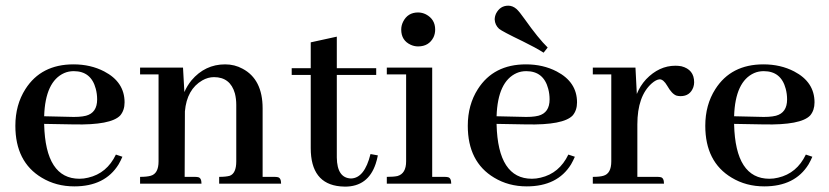

<svg xmlns="http://www.w3.org/2000/svg" viewBox="-20 -660 2978 690"><path d="M245.1 -404.3Q307.6 -404.3 324.2 -340.8Q329.1 -322.3 329.1 -302.7Q329.1 -254.9 289.1 -244.1Q266.6 -238.3 225.6 -240.2L138.7 -242.2Q142.6 -367.2 210.9 -397.5Q226.6 -404.3 245.1 -404.3ZM419.9 -96.7 396.5 -104.5Q364.3 -37.1 296.9 -21.5Q281.2 -17.6 265.6 -17.6Q143.6 -17.6 138.7 -212.9Q138.7 -213.9 138.7 -214.8L245.1 -212.9Q378.9 -210 412.1 -245.1Q427.7 -263.7 427.7 -292Q427.7 -365.2 354.5 -403.3Q305.7 -428.7 244.1 -428.7Q127.9 -428.7 71.3 -339.8Q35.2 -283.2 35.2 -208Q35.2 -78.1 129.9 -21.5Q181.6 9.8 247.1 9.8Q357.4 9.8 406.2 -69.3Q414.1 -83 419.9 -96.7Z M679.7 -24.4H643.6L644.5 -259.8Q651.4 -338.9 707 -371.1Q727.5 -382.8 749 -382.8Q807.6 -382.8 824.2 -324.2Q829.1 -304.7 829.1 -283.2V-80.1Q829.1 -37.1 805.7 -28.3Q792 -24.4 767.6 -24.4V0H990.2Q990.2 -21.5 977.5 -23.4Q972.7 -24.4 965.8 -24.4H923.8V-270.5Q923.8 -375 851.6 -413.1Q823.2 -428.7 789.1 -428.7Q716.8 -428.7 668 -371.1Q652.3 -351.6 642.6 -329.1L637.7 -417H483.4V-392.6H549.8V-80.1Q549.8 -36.1 521.5 -28.3Q507.8 -24.4 483.4 -24.4V0H704.1Q704.1 -21.5 691.4 -23.4Q686.5 -24.4 679.7 -24.4Z M1028.3 -390.6H1096.7V-127.9Q1096.7 0 1203.1 9.8Q1211.9 10.7 1219.7 10.7Q1302.7 10.7 1330.1 -71.3Q1335 -85.9 1337.9 -101.6L1311.5 -106.4Q1290 -19.5 1241.2 -18.6Q1191.4 -20.5 1190.4 -93.8V-390.6H1332V-415H1190.4V-528.3L1096.7 -507.8V-415H1028.3Z M1577.1 -24.4H1533.2V-417H1370.1V-392.6H1439.5V-80.1Q1439.5 -36.1 1408.2 -27.3Q1394.5 -24.4 1370.1 -24.4V0H1601.6Q1601.6 -21.5 1588.9 -23.4Q1584 -24.4 1577.1 -24.4ZM1543.9 -553.7Q1543.9 -590.8 1510.7 -608.4Q1497.1 -615.2 1482.4 -615.2Q1445.3 -615.2 1428.7 -582Q1421.9 -568.4 1421.9 -553.7Q1421.9 -514.6 1456.1 -499Q1468.8 -493.2 1482.4 -493.2Q1521.5 -493.2 1538.1 -526.4Q1543.9 -539.1 1543.9 -553.7Z M1871.1 -404.3Q1933.6 -404.3 1950.2 -340.8Q1955.1 -322.3 1955.1 -302.7Q1955.1 -254.9 1915 -244.1Q1892.6 -238.3 1851.6 -240.2L1764.6 -242.2Q1768.6 -367.2 1836.9 -397.5Q1852.5 -404.3 1871.1 -404.3ZM2045.9 -96.7 2022.5 -104.5Q1990.2 -37.1 1922.9 -21.5Q1907.2 -17.6 1891.6 -17.6Q1769.5 -17.6 1764.6 -212.9Q1764.6 -213.9 1764.6 -214.8L1871.1 -212.9Q2004.9 -210 2038.1 -245.1Q2053.7 -263.7 2053.7 -292Q2053.7 -365.2 1980.5 -403.3Q1931.6 -428.7 1870.1 -428.7Q1753.9 -428.7 1697.3 -339.8Q1661.1 -283.2 1661.1 -208Q1661.1 -78.1 1755.9 -21.5Q1807.6 9.8 1873 9.8Q1983.4 9.8 2032.2 -69.3Q2040 -83 2045.9 -96.7ZM1948.2 -489.3Q1915 -521.5 1865.2 -591.8Q1846.7 -618.2 1835.9 -627.9Q1822.3 -639.6 1806.6 -639.6Q1777.3 -639.6 1762.7 -611.3Q1757.8 -600.6 1757.8 -589.8Q1758.8 -570.3 1773.4 -556.6Q1785.2 -546.9 1858.4 -511.7Q1904.3 -489.3 1933.6 -470.7Z M2341.8 -24.4H2270.5V-212.9Q2270.5 -314.5 2322.3 -360.4Q2337.9 -374 2350.6 -375Q2364.3 -375 2377.9 -351.6Q2394.5 -322.3 2411.1 -316.4Q2418 -314.5 2425.8 -314.5Q2460 -314.5 2471.7 -346.7Q2474.6 -355.5 2474.6 -364.3Q2474.6 -410.2 2428.7 -421.9Q2418 -423.8 2407.2 -423.8Q2348.6 -423.8 2301.8 -375Q2280.3 -351.6 2268.6 -322.3L2263.7 -417H2110.4V-392.6H2176.8V-80.1Q2176.8 -36.1 2148.4 -28.3Q2135.7 -24.4 2110.4 -24.4V0H2366.2Q2366.2 -21.5 2353.5 -23.4Q2348.6 -24.4 2341.8 -24.4Z M2724.6 -404.3Q2787.1 -404.3 2803.7 -340.8Q2808.6 -322.3 2808.6 -302.7Q2808.6 -254.9 2768.6 -244.1Q2746.1 -238.3 2705.1 -240.2L2618.2 -242.2Q2622.1 -367.2 2690.4 -397.5Q2706.1 -404.3 2724.6 -404.3ZM2899.4 -96.7 2876 -104.5Q2843.8 -37.1 2776.4 -21.5Q2760.7 -17.6 2745.1 -17.6Q2623 -17.6 2618.2 -212.9Q2618.2 -213.9 2618.2 -214.8L2724.6 -212.9Q2858.4 -210 2891.6 -245.1Q2907.2 -263.7 2907.2 -292Q2907.2 -365.2 2834 -403.3Q2785.2 -428.7 2723.6 -428.7Q2607.4 -428.7 2550.8 -339.8Q2514.6 -283.2 2514.6 -208Q2514.6 -78.1 2609.4 -21.5Q2661.1 9.8 2726.6 9.8Q2836.9 9.8 2885.7 -69.3Q2893.6 -83 2899.4 -96.7Z"/></svg>

Font: Abhaya Libre SemiBold
Style: Regular
Weight: 600
Designer: Pushpananda Ekanayake, Sol Matas, Pathum Egodawatta
Foundry: Mooniak
Version: Version 1.050 ; ttfautohint (v1.6)